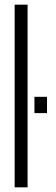

<svg xmlns="http://www.w3.org/2000/svg" viewBox="-20 -805 242 825"><path d="M43 0H98.5V-785H43ZM128 -389V-319H182V-389Z"/></svg>

Font: Anybody Condensed Light
Style: Regular
Weight: 300
Width: 3
Designer: Tyler Finck
Foundry: Etcetera Type Company
Version: Version 1.113;gftools[0.9.25]